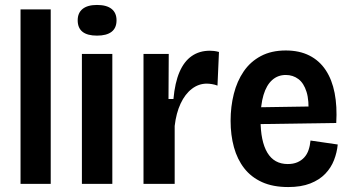

<svg xmlns="http://www.w3.org/2000/svg" viewBox="-20 -743 1419 776"><path d="M63 0V-705H185V0Z M311 0V-525H434V0ZM372 -599Q333 -599 313.5 -614.5Q294 -630 294 -661Q294 -691 314 -707Q334 -723 372 -723Q411 -723 431 -707Q451 -691 451 -661Q451 -630 431 -614.5Q411 -599 372 -599Z M560 0V-286V-525H662L661 -343H681Q687 -409 705.5 -452Q724 -495 755 -516.5Q786 -538 828 -538Q836 -538 845 -537Q854 -536 865 -533L859 -397Q849 -401 837 -403Q825 -405 816 -405Q783 -405 755.5 -384Q728 -363 710 -324.5Q692 -286 686 -234V0Z M1145 13Q1083 13 1039 -7Q995 -27 967 -63Q939 -99 925.5 -148Q912 -197 912 -255Q912 -312 925 -363.5Q938 -415 965 -454.5Q992 -494 1034.5 -516.5Q1077 -539 1135 -539Q1190 -539 1230.5 -518.5Q1271 -498 1296.5 -459.5Q1322 -421 1332.5 -367Q1343 -313 1339 -246L999 -241V-309L1257 -313L1226 -280Q1230 -336 1219 -371.5Q1208 -407 1186 -423.5Q1164 -440 1135 -440Q1103 -440 1080 -419.5Q1057 -399 1045 -359Q1033 -319 1033 -260Q1033 -172 1060.5 -126Q1088 -80 1143 -80Q1165 -80 1181.5 -87Q1198 -94 1209.5 -106.5Q1221 -119 1227 -136.5Q1233 -154 1235 -175L1345 -159Q1342 -127 1330 -96Q1318 -65 1294.5 -40.5Q1271 -16 1234 -1.5Q1197 13 1145 13Z"/></svg>

Font: Bricolage Grotesque SemiCondensed SemiBold
Style: Regular
Weight: 600
Width: 4
Designer: Mathieu Triay
Foundry: Atelier Triay
Version: Version 1.001;gftools[0.9.33.dev8+g029e19f]